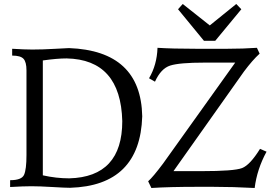

<svg xmlns="http://www.w3.org/2000/svg" viewBox="-20 -938 1395 963"><path d="M327.1 -43.5Q593.3 -50.3 593.3 -330.6Q585.4 -639.6 314 -645Q266.6 -645 194.8 -634.8V-58.6Q261.7 -43.5 327.1 -43.5ZM331.5 3.9Q307.1 3.9 242.4 0Q177.7 -3.9 137.7 -3.9Q97.7 -3.9 30.8 0V-34.2Q88.4 -34.2 100.6 -61Q112.8 -87.9 112.8 -160.2V-585Q112.8 -627 97.9 -643.1Q83 -659.2 41 -659.2V-693.4Q104 -689.5 142.1 -689.5Q193.4 -689.5 254.6 -693.1Q315.9 -696.8 326.2 -696.8Q687 -683.1 693.4 -354.5Q682.6 -6.8 331.5 3.9ZM1257.3 4.9Q1149.4 -1 1047.4 -1H971.7Q828.1 -1 739.3 4.9L723.1 -28.8Q747.1 -49.8 797.9 -117.7L1159.7 -624H1006.3Q879.9 -624 833.5 -609.1Q787.1 -594.2 757.3 -528.3L727.5 -545.4Q767.1 -612.3 770 -698.2Q845.7 -693.4 960.4 -693.4H1122.1Q1199.2 -693.4 1268.6 -698.2L1282.2 -668.9Q1246.6 -636.7 1203.6 -579.1L850.1 -79.6H990.2Q1154.3 -79.6 1194.1 -95Q1233.9 -110.4 1284.2 -191.4L1316.9 -177.2Q1269 -89.4 1257.3 4.9ZM1059.6 -733.4H1002.9L873 -891.6L896.5 -918L1032.2 -810.5L1165 -918L1190.4 -891.6Z"/></svg>

Font: Kelvinch
Style: Regular
Weight: 400
Designer: Paul James MIller
Foundry: High-Logic / Made with FontCreator
Version: Version 3.30 September 23, 2016